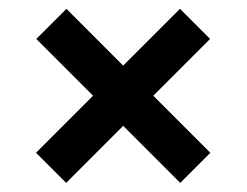

<svg xmlns="http://www.w3.org/2000/svg" viewBox="-20 -573 547 426"><path d="M379.9 -167.2 253.3 -293.8 126.8 -167.2 59.9 -234 186.5 -360.6 60.5 -486.6 127.4 -553.4 253.3 -427.4 379.3 -553.4 446.1 -486.6 320.1 -360.6 446.7 -234Z"/></svg>

Font: Vela Sans GX ExtLt
Style: Regular
Weight: 200
Designer: Principal design: Mikhail Sharanda - project Manrope.
Design modification: Ravid Balaliev
Foundry: Mikhail Sharanda
Version: Version 1.001